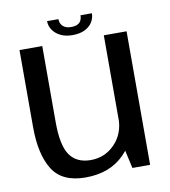

<svg xmlns="http://www.w3.org/2000/svg" viewBox="-80 -765 743 839"><g transform="rotate(-10 292.0 -345.0)"><path d="M441 0H519.5V-592.5H418.5V-100ZM145.5 -593H44.5V-251Q44.5 -130 86.8 -62.2Q129 5.5 233 5.5Q341 5.5 404.8 -59.2Q468.5 -124 468.5 -196.5L419 -226Q419 -156 375.2 -110.8Q331.5 -65.5 268.5 -65.5Q206 -65.5 175.8 -108.5Q145.5 -151.5 145.5 -255ZM284.5 -617Q317 -617 339.2 -628Q361.5 -639 372.8 -657.2Q384 -675.5 384 -696.5H333.5Q333.5 -684.5 329 -674.5Q324.5 -664.5 313.8 -658.8Q303 -653 284.5 -653Q267.5 -653 256.8 -659Q246 -665 240.8 -674.5Q235.5 -684 235.5 -696.5H185Q185 -675.5 197.2 -657.2Q209.5 -639 231.5 -628Q253.5 -617 284.5 -617Z"/></g></svg>

Font: Anybody Thin
Style: Regular
Weight: 400
Version: Version 1.113;gftools[0.9.25]